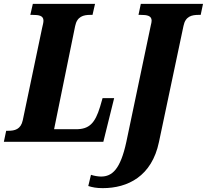

<svg xmlns="http://www.w3.org/2000/svg" viewBox="-41 -734 1071 994"><path d="M-21 0H494L550 -226H490L477 -181C451 -96 421 -65 353 -65H239L348 -599C358 -649 391 -657 427 -657H438L451 -714H129L116 -657H127C161 -657 184 -653 184 -627C184 -618 181 -606 177 -589L77 -112C67 -64 35 -57 2 -57H-9ZM491 240C620 240 745 179 782 1L909 -600C919 -650 952 -657 988 -657H998L1010 -714H688L676 -657H687C720 -657 744 -653 744 -627C744 -621 742 -611 740 -604L613 1C582 144 539 180 482 180C466 180 444 176 430 171L416 229C438 236 459 240 491 240Z"/></svg>

Font: Noto Serif ExtraCondensed Black
Style: Italic
Weight: 900
Width: 2
Italic angle: -12°
Designer: Monotype Design Team
Foundry: Monotype Imaging Inc.
Version: Version 2.014